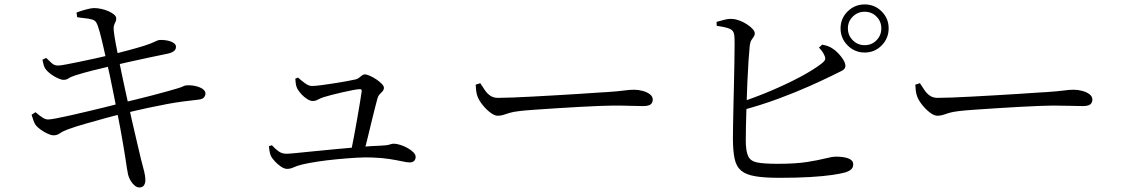

<svg xmlns="http://www.w3.org/2000/svg" viewBox="-20 -794 5000 856"><path d="M600.8 41.8Q590.6 41.8 580.2 33Q569.7 24.3 562.1 11.2Q554.6 -1.8 551.1 -15Q549.1 -23.6 545.7 -44.9Q542.2 -66.1 538.2 -94.3Q534.2 -122.5 529 -150.3Q524.4 -179.7 516.9 -219.1Q509.4 -258.5 501 -301.6Q492.6 -344.7 484.3 -385.7Q476 -426.7 469 -460.4Q462 -494.2 457 -513.8Q449.2 -548.1 440.9 -584.9Q432.6 -621.7 424.6 -651.2Q416.6 -680.6 409.8 -692.5Q404.6 -702.9 390.6 -707Q376.5 -711.1 359.3 -712.7Q342 -714.3 323.9 -717.5L321.3 -738.1Q340.2 -745.5 363.5 -751.7Q386.8 -758 398.7 -758Q415.3 -758 432.5 -754.1Q449.8 -750.2 464.6 -743.6Q479.4 -736.9 488.6 -729Q497.7 -721 498.2 -713.2Q498.8 -703.9 495.1 -696.9Q491.4 -689.8 488.4 -680.8Q485.4 -671.8 487.2 -656.2Q490.8 -626.5 496.1 -599.1Q501.4 -571.7 510.6 -524.8Q524.1 -456.8 538.9 -389.6Q553.7 -322.4 567 -262.3Q580.4 -202.1 591.7 -155.7Q602.9 -109.3 608.9 -83.1Q617.4 -49.9 622.8 -29.5Q628.1 -9.1 628.1 11.5Q628.1 22.1 622.1 31.8Q616.1 41.6 600.8 41.8ZM219.2 -190.7Q208.8 -190.7 193.2 -197.6Q177.5 -204.6 162.9 -214.9Q148.2 -225.2 139.8 -235.4Q134.4 -243.1 129.9 -254.6Q125.4 -266.2 120.7 -282.5L138.3 -293.8Q157.6 -277.1 170.4 -269.2Q183.2 -261.3 194.5 -261.3Q204.5 -261.3 231.8 -266.5Q259.1 -271.7 296.7 -280.2Q334.3 -288.6 375.7 -298.6Q417.1 -308.6 455.3 -317.8Q493.4 -326.9 520.7 -334.5Q549.8 -341.4 586.4 -350.5Q623 -359.6 659.6 -369Q696.1 -378.4 725 -386.6Q753.9 -394.8 768.2 -399Q789.2 -405.2 796 -408.9Q802.8 -412.5 809.8 -413.3Q832.6 -414.9 852.1 -410.3Q871.7 -405.8 883.8 -397.2Q895.9 -388.6 895.9 -377.5Q895.9 -368.2 889.7 -360.1Q883.6 -352 864.2 -349.7Q827.9 -345.7 795.1 -341.4Q762.2 -337.1 725.5 -330.3Q688.9 -323.5 641.7 -313.4Q594.5 -303.3 529.5 -287.7Q493.5 -279.3 448.7 -266.9Q403.8 -254.4 361 -242.3Q318.2 -230.2 288.5 -219.3Q260.9 -209.7 248.1 -200.3Q235.3 -190.9 219.2 -190.7ZM263 -438.1Q253.3 -438.1 237.4 -445.4Q221.5 -452.6 206.9 -463.4Q192.2 -474.2 185.2 -483.5Q178 -492.8 175.1 -502.5Q172.2 -512.2 169.2 -527.6L185.9 -535.8Q198.8 -523.4 210.4 -512.6Q222 -501.8 238.6 -501.8Q248.2 -501.8 274 -506.6Q299.7 -511.4 334.2 -518.5Q368.6 -525.7 405.4 -533.7Q442.3 -541.7 472.9 -549.1Q514 -559.8 552.2 -569.8Q590.3 -579.9 623.2 -590.1Q654.8 -600.5 669.1 -607.7Q683.4 -614.9 690.2 -615.7Q701 -616.4 714 -615.1Q727 -613.8 738.3 -610.1Q749.6 -606.5 757.1 -600.2Q764.6 -593.9 764.6 -585.1Q764.6 -572.8 754.2 -565.4Q743.8 -557.9 725.4 -554.3Q693.1 -548.1 647.5 -538.1Q602 -528.1 558 -518.6Q514.1 -509.1 485.9 -502.1Q439.2 -491.3 394.2 -480Q349.1 -468.7 315.2 -457.8Q294.5 -451 285.7 -444.6Q276.8 -438.1 263 -438.1Z M1543.8 -112.9Q1550.4 -143.9 1557.9 -183.9Q1565.3 -223.9 1572.4 -264.1Q1579.5 -304.4 1584.9 -337.4Q1590.3 -370.5 1592.7 -387.9Q1593.4 -396.5 1584.4 -396.5Q1575.8 -396.5 1554.7 -392.6Q1533.6 -388.7 1508.4 -382.9Q1483.2 -377.2 1460 -371.2Q1436.8 -365.2 1423 -360.9Q1408.7 -356.3 1397.6 -350Q1386.5 -343.7 1373.9 -343.7Q1363.2 -343.7 1349.6 -352.3Q1335.9 -360.8 1323.8 -373.9Q1311.6 -387 1305.2 -399.5Q1300.2 -409.3 1298.7 -421.1Q1297.2 -433 1296.6 -443.4L1308.5 -448.2Q1321.3 -436.6 1338.8 -423.6Q1356.3 -410.7 1370.6 -410.7Q1385.2 -410.7 1412 -414.2Q1438.7 -417.7 1469.1 -422.5Q1499.5 -427.4 1526.1 -432.1Q1552.7 -436.8 1565.9 -440Q1574.5 -442 1581 -447.5Q1587.6 -453 1593.9 -457.8Q1600.1 -462.5 1606.5 -462.5Q1614.4 -462.5 1628.6 -456.3Q1642.8 -450 1657.4 -440.4Q1671.9 -430.7 1681.7 -420.6Q1691.6 -410.6 1691.6 -402.9Q1691.6 -393.4 1685.5 -387Q1679.5 -380.7 1672.9 -373.9Q1666.4 -367.2 1663.1 -356.2Q1658.7 -340.4 1651.3 -311.2Q1643.9 -282.1 1635.3 -246.4Q1626.6 -210.7 1618.3 -176.3Q1609.9 -141.9 1602.9 -114.7ZM1260 -41.1Q1248.3 -41.1 1233.2 -50.9Q1218.2 -60.8 1206 -74.1Q1193.9 -87.4 1188.6 -96.8Q1181.4 -111.5 1179.1 -142.6L1192.4 -146.4Q1205.3 -132 1220.7 -120.3Q1236.2 -108.5 1256.5 -108.5Q1267.6 -108.5 1301.2 -111.8Q1334.7 -115.1 1382 -119.9Q1429.2 -124.7 1482.5 -129.6Q1535.7 -134.5 1586.9 -138.9Q1638.1 -143.3 1679.2 -144.7Q1705.7 -145.7 1716.9 -149.6Q1728 -153.4 1735.1 -153.4Q1747.5 -153.4 1764.2 -148.2Q1780.9 -143.1 1796.6 -134.4Q1812.3 -125.7 1822.7 -115.3Q1833.1 -104.8 1833.1 -94.7Q1833.1 -83.2 1826.1 -76.5Q1819 -69.8 1806.7 -69.8Q1795.6 -69.8 1772.7 -74.8Q1749.8 -79.7 1716.7 -85Q1683.5 -90.4 1640.6 -91.7Q1610.5 -93.3 1568.7 -90.8Q1526.9 -88.3 1482 -84Q1437.1 -79.7 1396.5 -73.6Q1355.8 -67.4 1327.9 -60.8Q1304.2 -55 1289.4 -48Q1274.6 -41.1 1260 -41.1Z M2198.6 -278Q2185.1 -278 2166.6 -291.7Q2148.2 -305.5 2132.6 -324.9Q2117 -344.2 2110 -361.1Q2104.5 -375.4 2103 -388.7Q2101.4 -402.1 2100.7 -416.5L2121.2 -423.1Q2131.9 -406.1 2142.4 -391.1Q2152.8 -376.1 2166.6 -366.9Q2180.3 -357.7 2200.6 -357.7Q2223.3 -357.7 2264.2 -359.2Q2305.1 -360.7 2355.8 -363.5Q2406.6 -366.3 2459.4 -369.3Q2512.2 -372.3 2559.7 -375.3Q2607.3 -378.3 2641 -380.8Q2674.6 -383.3 2686.1 -383.5Q2736.1 -386.9 2762 -390.4Q2787.8 -394 2806.6 -394Q2826 -394 2845.5 -388.7Q2864.9 -383.4 2877.5 -373.7Q2890.2 -363.9 2890.2 -349.8Q2890.2 -336.4 2880.9 -328.8Q2871.7 -321.1 2846.2 -321.1Q2819.9 -321.1 2790.6 -322.2Q2761.2 -323.3 2715.3 -323.3Q2696.6 -323.3 2655.6 -321.8Q2614.5 -320.3 2562.4 -317.4Q2510.2 -314.5 2457.9 -311.1Q2405.5 -307.7 2362.1 -304.7Q2318.7 -301.7 2296.5 -298.9Q2268.3 -295.7 2252.2 -290.8Q2236 -285.8 2224.6 -281.9Q2213.3 -278 2198.6 -278Z M3835.1 -559.8Q3790.7 -559.8 3759.1 -591.4Q3727.5 -623 3727.5 -667.5Q3727.5 -711.9 3759.1 -743.1Q3790.7 -774.3 3835.1 -774.3Q3879.5 -774.3 3910.7 -743.1Q3941.9 -711.9 3941.9 -667.5Q3941.9 -623 3910.7 -591.4Q3879.5 -559.8 3835.1 -559.8ZM3454.4 -1.2Q3387.3 -1.2 3346.2 -8.4Q3305.2 -15.5 3283.9 -33.6Q3262.6 -51.8 3255.3 -85.8Q3248 -119.7 3247.6 -172.4Q3247.4 -194.9 3248.2 -234.3Q3249 -273.8 3250 -321.9Q3251 -370.1 3252.3 -420.7Q3253.5 -471.2 3254.2 -516Q3254.9 -560.7 3255.1 -593.1Q3255.3 -625.6 3253.7 -637.1Q3251.4 -658.4 3233.1 -665.9Q3214.7 -673.3 3175.4 -678.8L3174.7 -696.5Q3192.1 -701.1 3210.7 -706.1Q3229.4 -711 3245.7 -709.4Q3261.4 -708.6 3278.3 -701.9Q3295.3 -695.3 3310.5 -685.4Q3325.8 -675.5 3335.4 -664.9Q3344.9 -654.3 3344.9 -645.6Q3344.9 -636.2 3340 -630Q3335.1 -623.8 3330 -615.3Q3324.8 -606.8 3322.6 -591Q3320.2 -568.4 3317.3 -525.1Q3314.4 -481.9 3312.1 -429.6Q3309.9 -377.3 3308.3 -325.3Q3306.7 -273.3 3305.7 -231.6Q3304.7 -190 3304.9 -168.5Q3305.1 -119.7 3315.7 -97.4Q3326.3 -75.1 3357 -69.4Q3387.7 -63.7 3447.4 -63.7Q3526.8 -63.7 3577.8 -71.7Q3628.8 -79.8 3659.6 -87.7Q3690.3 -95.6 3707.4 -95.6Q3742 -95.6 3762.9 -87.4Q3783.9 -79.2 3783.9 -61.6Q3783.9 -46.9 3774.6 -38.8Q3765.3 -30.7 3750.6 -25.9Q3730.3 -19.9 3690.3 -14Q3650.3 -8.2 3591.2 -4.7Q3532.2 -1.2 3454.4 -1.2ZM3274.2 -335.6Q3348 -359.9 3419.5 -390.3Q3491 -420.8 3549.7 -452.2Q3608.4 -483.7 3642.8 -510.6Q3656.1 -520.8 3658.5 -528.4Q3661 -536 3654.8 -548.3Q3651.2 -557.6 3644.5 -566.2Q3637.9 -574.9 3631.1 -581.7L3645.4 -595Q3660.1 -592.3 3671.3 -588.2Q3682.6 -584 3692.6 -577.1Q3713.4 -563.3 3731.3 -539.8Q3749.2 -516.3 3749.2 -500.3Q3749.2 -485.6 3731.3 -477.4Q3713.3 -469.2 3685.1 -454.6Q3647.9 -436.4 3586.6 -409Q3525.3 -381.7 3447.5 -352.9Q3369.7 -324.2 3281.3 -300.6ZM3835.1 -592.6Q3866.3 -592.6 3887.7 -614.4Q3909.2 -636.3 3909.2 -667.5Q3909.2 -698.6 3887.7 -720.1Q3866.3 -741.6 3835.1 -741.6Q3803.9 -741.6 3782.1 -720.1Q3760.2 -698.6 3760.2 -667.5Q3760.2 -636.3 3782.1 -614.4Q3803.9 -592.6 3835.1 -592.6Z M4158.6 -278Q4145.1 -278 4126.6 -291.7Q4108.2 -305.5 4092.6 -324.9Q4077 -344.2 4070 -361.1Q4064.5 -375.4 4063 -388.7Q4061.4 -402.1 4060.7 -416.5L4081.2 -423.1Q4091.9 -406.1 4102.4 -391.1Q4112.8 -376.1 4126.6 -366.9Q4140.3 -357.7 4160.6 -357.7Q4183.3 -357.7 4224.2 -359.2Q4265.1 -360.7 4315.8 -363.5Q4366.6 -366.3 4419.4 -369.3Q4472.2 -372.3 4519.7 -375.3Q4567.3 -378.3 4601 -380.8Q4634.6 -383.3 4646.1 -383.5Q4696.1 -386.9 4722 -390.4Q4747.8 -394 4766.6 -394Q4786 -394 4805.5 -388.7Q4824.9 -383.4 4837.5 -373.7Q4850.2 -363.9 4850.2 -349.8Q4850.2 -336.4 4840.9 -328.8Q4831.7 -321.1 4806.2 -321.1Q4779.9 -321.1 4750.6 -322.2Q4721.2 -323.3 4675.3 -323.3Q4656.6 -323.3 4615.6 -321.8Q4574.5 -320.3 4522.4 -317.4Q4470.2 -314.5 4417.9 -311.1Q4365.5 -307.7 4322.1 -304.7Q4278.7 -301.7 4256.5 -298.9Q4228.3 -295.7 4212.2 -290.8Q4196 -285.8 4184.6 -281.9Q4173.3 -278 4158.6 -278Z"/></svg>

Font: Noto Serif SC ExtraLight
Style: Regular
Weight: 200
Designer: Ryoko NISHIZUKA 西塚涼子 (kana & ideographs); Frank Grießhammer (Latin, Greek & Cyrillic); Wenlong ZHANG 张文龙 (bopomofo); San
Foundry: Adobe
Version: Version 2.002-H1;hotconv 1.1.0;makeotfexe 2.6.0